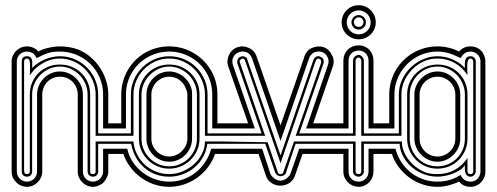

<svg xmlns="http://www.w3.org/2000/svg" viewBox="-20 -721 1918 741"><path d="M428.7 -147V-127H397.9V-59.1Q397.9 -47.6 392.7 -36.5Q387.5 -25.4 379.9 -17.1Q376.2 -13.4 371.3 -10.3Q366.5 -7.1 361.1 -4.8Q355.7 -2.4 350 -1.2Q344.2 0 339.1 0Q326.9 0 316.2 -4.8Q305.4 -9.5 297.4 -17.6Q289.3 -25.6 284.7 -36.4Q280 -47.1 280 -59.1V-356Q280 -370.6 274.8 -383.2Q269.5 -395.8 260.1 -405.2Q250.7 -414.6 238.2 -419.8Q225.6 -425 210.9 -425Q196.3 -425 184 -419.6Q171.6 -414.1 162.5 -404.8Q153.3 -395.5 148.2 -382.8Q143.1 -370.1 143.1 -356V-59.1Q143.1 -47.1 138.3 -36.4Q133.5 -25.6 125.5 -17.6Q117.4 -9.5 106.7 -4.8Q95.9 0 84 0Q72.8 0 62 -4.4Q51.3 -8.8 43 -17.1Q33.9 -26.1 29.4 -36.1Q24.9 -46.1 24.9 -59.1V-483.9Q24.9 -495.8 29.7 -506.5Q34.4 -517.1 42.5 -525Q50.5 -533 61.3 -537.5Q72 -542 84 -542Q96.2 -542 108.3 -536.9Q120.4 -531.7 127.9 -522Q135.7 -526.9 146.2 -530.5Q156.7 -534.2 168 -536.7Q179.2 -539.3 190.4 -540.6Q201.7 -542 210.9 -542Q229.2 -542 247.8 -538.9Q266.4 -535.9 283 -529.1Q308.6 -518.8 329.7 -500.6Q350.8 -482.4 366 -459.4Q381.1 -436.3 389.5 -409.7Q397.9 -383.1 397.9 -356V-245.1H428.7V-225.1H377.9V-356Q377.9 -379.2 371.9 -400.5Q366 -421.9 355.1 -440.3Q344.2 -458.7 329 -473.9Q313.7 -489 295.2 -499.6Q276.6 -510.3 255.2 -516.1Q233.9 -522 210.9 -522Q197.8 -522 187.7 -520.9Q177.7 -519.8 168.6 -517.2Q159.4 -514.6 150.3 -510.6Q141.1 -506.6 129.9 -501L121.1 -497.1Q119.1 -500 117.6 -503.1Q116 -506.1 113.9 -508.8Q111.8 -511.5 109.3 -513.7Q106.7 -515.9 103 -517.1Q99.1 -520 93.9 -521Q88.6 -522 84 -522Q75.7 -522 68.6 -519.2Q61.5 -516.4 56.3 -511.2Q51 -506.1 48 -499.1Q44.9 -492.2 44.9 -483.9V-59.1Q44.9 -50.8 48 -43.7Q51 -36.6 56.3 -31.4Q61.5 -26.1 68.6 -23.1Q75.7 -20 84 -20Q92.3 -20 99.4 -23.1Q106.4 -26.1 111.7 -31.4Q116.9 -36.6 120 -43.7Q123 -50.8 123 -59.1V-356Q123 -374 129.9 -390.1Q136.7 -406.2 148.7 -418.5Q160.6 -430.7 176.6 -437.9Q192.6 -445.1 210.9 -445.1Q229.2 -445.1 245.5 -437.9Q261.7 -430.7 273.8 -418.5Q285.9 -406.2 293 -390.1Q300 -374 300 -356V-59.1Q300 -50.8 302.9 -43.7Q305.7 -36.6 310.8 -31.4Q315.9 -26.1 323.1 -23.1Q330.3 -20 339.1 -20Q346.9 -20 354 -23.2Q361.1 -26.4 366.3 -31.7Q371.6 -37.1 374.8 -44.2Q377.9 -51.3 377.9 -59.1V-147ZM428.7 -166H358.9V-59.1Q358.9 -50.8 353.1 -44.9Q347.4 -39.1 339.1 -39.1Q329.8 -39.1 324 -44.6Q318.1 -50 318.1 -59.1V-356Q318.1 -377.7 309.7 -397.3Q301.3 -417 286.7 -431.8Q272.2 -446.5 252.7 -455.3Q233.2 -464.1 210.9 -464.1Q189.2 -464.1 169.8 -455.3Q150.4 -446.5 135.7 -431.8Q121.1 -417 112.5 -397.3Q104 -377.7 104 -356V-59.1Q104 -50 98.5 -44.6Q93 -39.1 84 -39.1Q75 -39.1 69.5 -44.6Q64 -50 64 -59.1V-483.9Q64 -503.9 84 -503.9Q93.8 -503.9 98.1 -499.4Q102.5 -494.9 103.8 -488.2Q105 -481.4 104.5 -473.6Q104 -465.8 104 -459Q114.3 -469.2 126.7 -477.5Q139.2 -485.8 153.1 -491.7Q167 -497.6 181.6 -500.7Q196.3 -503.9 210.9 -503.9Q231.4 -503.9 250.4 -498.5Q269.3 -493.2 285.8 -483.5Q302.2 -473.9 315.7 -460.3Q329.1 -446.8 338.7 -430.3Q348.4 -413.8 353.6 -395Q358.9 -376.2 358.9 -356V-206.1H428.7V-197H349.1V-356Q349.1 -384 338.3 -409.3Q327.4 -434.6 308.6 -453.6Q289.8 -472.7 264.6 -483.9Q239.5 -495.1 210.9 -495.1Q196.3 -495.1 183.3 -492.2Q170.4 -489.3 158.4 -483.9Q146.5 -478.5 135.5 -470.9Q124.5 -463.4 114 -454.1L95 -430.9Q95 -433.6 95.2 -439Q95.5 -444.3 95.7 -450.7Q95.9 -457 96.1 -463.9Q96.2 -470.7 95.7 -476.4Q95.2 -482.2 94.1 -486.2Q93 -490.2 91.1 -491Q90.3 -493.2 88.3 -494.1Q86.2 -495.1 84 -495.1Q79.3 -495.1 76.2 -491.8Q73 -488.5 73 -483.9V-60.1Q74.5 -54 76.2 -51.5Q77.9 -49.1 84 -49.1Q88.6 -49.1 91.8 -51.8Q95 -54.4 95 -59.1V-356Q95 -380.9 103.8 -402Q112.5 -423.1 128.2 -438.7Q143.8 -454.3 165 -463.1Q186.3 -471.9 210.9 -471.9Q235.8 -471.9 257.2 -463.1Q278.6 -454.3 294.3 -438.7Q310.1 -423.1 319 -402Q327.9 -380.9 327.9 -356V-59.1Q327.9 -53 330.8 -51Q333.7 -49.1 339.1 -49.1Q343.5 -49.1 346.3 -51.4Q349.1 -53.7 349.1 -59.1V-175H428.7Z M485.1 -206.1V-356Q485.1 -386 496.8 -412.8Q508.5 -439.7 528.7 -460Q548.8 -480.2 575.7 -492.1Q602.5 -503.9 633.1 -503.9Q664.1 -503.9 691.2 -492.2Q718.3 -480.5 738.2 -460.3Q758.1 -440.2 769.5 -413.2Q781 -386.2 781 -356V-206.1H850.8V-197H771V-356Q771 -384 760.1 -409.3Q749.3 -434.6 730.5 -453.6Q711.7 -472.7 686.6 -483.9Q661.6 -495.1 633.1 -495.1Q604.5 -495.1 579.5 -483.9Q554.4 -472.7 535.6 -453.6Q516.8 -434.6 506 -409.3Q495.1 -384 495.1 -356V-197H415.3V-206.1ZM780 -166Q776.6 -138.2 763.5 -114.9Q750.5 -91.6 730.6 -74.7Q710.7 -57.9 685.5 -48.5Q660.4 -39.1 633.1 -39.1Q604.2 -39.1 579.6 -48.5Q554.9 -57.9 535.9 -74.7Q516.8 -91.6 504 -114.9Q491.2 -138.2 486.1 -166H415.3V-175H495.1Q497.3 -147.9 509.2 -124.9Q521 -101.8 539.7 -85Q558.3 -68.1 582.4 -58.6Q606.4 -49.1 633.1 -49.1Q659.4 -49.1 684.2 -59.3Q709 -69.6 728.3 -86.9Q747.6 -104.2 759.3 -127.1Q771 -149.9 771 -175H850.8V-166ZM850.8 -225.1H799.1V-356H800L799.1 -356.9Q799.1 -379.9 793.2 -401.1Q787.4 -422.4 776.5 -440.7Q765.6 -459 750.5 -474Q735.4 -489 716.9 -499.6Q698.5 -510.3 677.2 -516.1Q656 -522 633.1 -522Q610.1 -522 588.7 -516.1Q567.4 -510.3 548.8 -499.6Q530.3 -489 515 -473.9Q499.8 -458.7 488.9 -440.3Q478 -421.9 472 -400.5Q466.1 -379.2 466.1 -356V-225.1H415.3V-245.1H448V-356Q448 -381.6 454.5 -405.4Q460.9 -429.2 472.9 -450Q484.9 -470.7 501.6 -487.7Q518.3 -504.6 538.8 -516.7Q559.3 -528.8 583.1 -535.4Q606.9 -542 633.1 -542Q658.4 -542 682.3 -535.4Q706.1 -528.8 726.7 -516.8Q747.3 -504.9 764.3 -488Q781.2 -471.2 793.5 -450.7Q805.7 -430.2 812.4 -406.4Q819.1 -382.6 819.1 -356.9V-245.1H850.8ZM850.8 -127H810.1Q800.3 -99.1 782.7 -75.8Q765.1 -52.5 741.8 -35.6Q718.5 -18.8 690.8 -9.4Q663.1 0 633.1 0Q603 0 575.2 -9.4Q547.4 -18.8 524 -35.6Q500.7 -52.5 483.2 -75.8Q465.6 -99.1 456.1 -127H415.3V-147H471.2Q477.1 -119.1 492.6 -95.8Q508.1 -72.5 529.9 -55.7Q551.8 -38.8 578.4 -29.4Q605 -20 633.1 -20Q662.6 -20 688.7 -29.4Q714.8 -38.8 735.8 -55.7Q756.8 -72.5 772.1 -95.8Q787.4 -119.1 795.2 -147H850.8ZM703.1 -356Q703.1 -363.5 701.2 -369.4Q699.2 -375.2 696 -382.1Q692.4 -391.8 685.9 -399.8Q679.4 -407.7 671.3 -413.3Q663.1 -418.9 653.3 -422Q643.6 -425 633.1 -425Q618.9 -425 606.3 -419.6Q593.8 -414.1 584.5 -404.8Q575.2 -395.5 569.7 -382.8Q564.2 -370.1 564.2 -356V-186Q564.2 -171.6 569.7 -159.1Q575.2 -146.5 584.5 -137.2Q593.8 -127.9 606.3 -122.4Q618.9 -116.9 633.1 -116.9Q646.5 -116.9 659.2 -122.6Q671.9 -128.2 681.6 -137.6Q691.4 -147 697.3 -159.5Q703.1 -172.1 703.1 -186ZM721.2 -186Q721.2 -168 714.4 -151.9Q707.5 -135.7 695.6 -123.5Q683.6 -111.3 667.5 -104.1Q651.4 -96.9 633.1 -96.9Q614.7 -96.9 598.6 -104.1Q582.5 -111.3 570.7 -123.5Q558.8 -135.7 552 -151.9Q545.2 -168 545.2 -186V-356Q545.2 -374 552 -390.1Q558.8 -406.2 570.7 -418.5Q582.5 -430.7 598.6 -437.9Q614.7 -445.1 633.1 -445.1Q651.1 -445.1 667.4 -437.9Q683.6 -430.7 695.8 -418.5Q708 -406.2 715 -390.1Q721.9 -374 721.2 -356ZM740 -356Q740 -377.7 731.6 -397.3Q723.1 -417 708.6 -431.8Q694.1 -446.5 674.7 -455.3Q655.3 -464.1 633.1 -464.1Q611.3 -464.1 591.9 -455.2Q572.5 -446.3 557.9 -431.4Q543.2 -416.5 534.7 -397Q526.1 -377.4 526.1 -356V-186Q526.1 -163.8 534.5 -144.4Q543 -125 557.5 -110.5Q572 -95.9 591.4 -87.5Q610.8 -79.1 633.1 -79.1Q655.3 -79.1 674.7 -87.5Q694.1 -95.9 708.6 -110.5Q723.1 -125 731.6 -144.4Q740 -163.8 740 -186ZM750 -186Q750 -161.6 740.7 -140.5Q731.4 -119.4 715.5 -103.8Q699.5 -88.1 678.2 -79.1Q657 -70.1 633.1 -70.1Q609.1 -70.1 587.8 -79.1Q566.4 -88.1 550.5 -103.8Q534.7 -119.4 525.4 -140.5Q516.1 -161.6 516.1 -186V-356Q516.1 -380.9 525.3 -402Q534.4 -423.1 550.3 -438.7Q566.2 -454.3 587.4 -463.1Q608.6 -471.9 633.1 -471.9Q657.5 -471.9 678.7 -463.1Q700 -454.3 715.8 -438.7Q731.7 -423.1 740.8 -402Q750 -380.9 750 -356Z M937.7 -245.1 860.8 -465.1Q856.9 -476.3 858 -487.8Q859.1 -499.3 863.8 -509Q868.2 -518.8 876.6 -527Q885 -535.2 897.7 -539.1Q909.2 -542.7 920.4 -541.6Q931.6 -540.5 940.7 -535.9Q951.4 -531.5 959.2 -522.5Q967 -513.4 970.7 -502L1062.7 -237.1L1154.8 -502H1153.8Q1158.2 -513.4 1165.6 -522.5Q1173.1 -531.5 1183.8 -535.9Q1194.3 -540.5 1205.8 -541.6Q1217.3 -542.7 1228.8 -539.1Q1240 -535.2 1248 -527Q1256.1 -518.8 1260.7 -509Q1266.8 -499.3 1267.7 -487.8Q1268.6 -476.3 1264.6 -465.1L1188.7 -245.1H1295.9V-225.1H1160.6L1165.8 -237.1L1245.8 -470.9Q1248.8 -478.5 1248.2 -486.3Q1247.6 -494.1 1243.7 -501Q1240.7 -507.8 1235.5 -512.8Q1230.2 -517.8 1222.7 -520Q1215.1 -522.9 1206.9 -522.1Q1198.7 -521.2 1192.6 -519Q1186 -515.1 1180.5 -509.4Q1175 -503.7 1172.9 -496.1L1062.7 -177L952.6 -496.1Q949.7 -503.7 944.9 -509.4Q940.2 -515.1 932.9 -519Q926 -521.2 918.7 -522.1Q911.4 -522.9 903.8 -520Q896.2 -517.8 890 -512.8Q883.8 -507.8 880.9 -501Q877 -494.1 876.7 -486.3Q876.5 -478.5 878.7 -470.9L963.6 -225.1H831.8V-245.1ZM831.8 -206.1H989.7L895.8 -477.1Q895 -480.7 895.3 -484.5Q895.5 -488.3 897.7 -491.9Q899.2 -495.8 902.1 -498.5Q905 -501.2 908.7 -502Q917.5 -506.1 924.8 -502Q928.5 -500.5 931.3 -497.6Q934.1 -494.6 934.8 -490L1062.7 -121.1L1189.7 -490Q1194.1 -499 1199.7 -502Q1207.8 -506.6 1215.8 -502Q1219.5 -501.2 1222.5 -498.5Q1225.6 -495.8 1227.8 -491.9Q1229.2 -488.3 1229.4 -484.5Q1229.5 -480.7 1228.8 -477.1L1134.8 -206.1H1295.9V-197H1120.8L1123.8 -204.1L1219.7 -480Q1219.7 -481.4 1219.6 -484.1Q1219.5 -486.8 1218.8 -489Q1218 -490.5 1216.6 -491.5Q1215.1 -492.4 1212.6 -493.9Q1208.7 -495.6 1204.8 -493.9Q1203.1 -492.4 1201.3 -490.8Q1199.5 -489.3 1198.7 -487.1L1062.7 -91.1L925.8 -487.1Q925 -489.3 923.7 -490.8Q922.4 -492.4 920.7 -493.9Q919.2 -494.9 916.7 -494.9Q914.3 -494.9 912.8 -493.9L905.8 -489Q905 -486.8 905 -484.1Q905 -481.4 905.8 -480L1000.7 -204.1L1003.7 -197H831.8ZM1132.8 -141.1 1133.8 -147H1295.9V-127H1147.7L1118.7 -43.9Q1116 -35.4 1111 -28.4Q1106 -21.5 1099.4 -16.6Q1092.8 -11.7 1085 -8.7Q1077.1 -5.6 1068.8 -4.9Q1059.1 -3.7 1049.2 -5.7Q1039.3 -7.8 1030.8 -12.8Q1022.2 -17.8 1015.6 -25.6Q1009 -33.4 1005.9 -43.9L977.8 -127H831.8V-147H990.7L993.7 -141.1L1023.7 -50Q1026.4 -44.4 1030.6 -39.6Q1034.9 -34.7 1040.3 -31.2Q1045.7 -27.8 1051.4 -25.9Q1057.1 -23.9 1062.7 -23.9Q1069.1 -23.9 1075.1 -26.2Q1081.1 -28.6 1085.9 -32.2Q1090.8 -35.9 1094.7 -40.5Q1098.6 -45.2 1100.8 -50ZM1113.8 -172.1V-175H1295.9V-166H1120.8L1082.8 -52Q1081.3 -48.3 1075.8 -44.7Q1070.3 -41 1062.7 -41Q1055.2 -41 1049.6 -45.5Q1043.9 -50 1041.7 -55.9L1003.7 -166H831.8V-175L1012.7 -172.1L1052.7 -54.9Q1054.2 -49.1 1062.7 -49.1Q1065.7 -48.3 1068.5 -50.2Q1071.3 -52 1072.8 -54.9Z M1305.2 -245.1V-487.1Q1305.2 -499.8 1309.7 -510.5Q1314.2 -521.2 1322 -529.2Q1329.8 -537.1 1340.7 -541.5Q1351.6 -545.9 1364.3 -545.9Q1377 -545.9 1387.5 -541.4Q1397.9 -536.9 1405.5 -528.9Q1413.1 -521 1417.2 -510.3Q1421.4 -499.5 1421.4 -487.1V-245.1H1465.3V-225.1H1402.3V-487.1Q1402.3 -495.4 1399.5 -502.4Q1396.7 -509.5 1391.6 -514.8Q1386.5 -520 1379.5 -522.9Q1372.6 -525.9 1364.3 -525.9Q1355.7 -525.9 1348.5 -523.1Q1341.3 -520.3 1336.2 -515.1Q1331.1 -510 1328.1 -502.8Q1325.2 -495.6 1325.2 -487.1V-225.1H1273.2V-245.1ZM1325.2 -147V-59.1Q1325.2 -50.3 1328.1 -43.1Q1331.1 -35.9 1336.2 -30.8Q1341.3 -25.6 1348.5 -22.8Q1355.7 -20 1364.3 -20Q1372.6 -20 1379.5 -23.2Q1386.5 -26.4 1391.6 -31.7Q1396.7 -37.1 1399.5 -44.2Q1402.3 -51.3 1402.3 -59.1V-147H1465.3V-127H1421.4V-59.1Q1421.4 -47.4 1417.1 -36.7Q1412.8 -26.1 1405.2 -17.9Q1397.5 -9.8 1387.1 -4.9Q1376.7 0 1364.3 0Q1352.5 0 1341.9 -4.4Q1331.3 -8.8 1323.1 -16.7Q1314.9 -24.7 1310.1 -35.4Q1305.2 -46.1 1305.2 -59.1V-127H1273.2V-147ZM1342.3 -206.1V-487.1Q1342.3 -491.2 1344.1 -495.1Q1345.9 -499 1349.1 -502.2Q1352.3 -505.4 1356.2 -507.2Q1360.1 -509 1364.3 -509Q1367.9 -509 1371.6 -507Q1375.2 -504.9 1378.1 -501.7Q1380.9 -498.5 1382.6 -494.6Q1384.3 -490.7 1384.3 -487.1V-206.1H1465.3V-197H1374.3V-487.1Q1374.3 -490.7 1371.2 -494.9Q1368.2 -499 1364.3 -499Q1358.9 -499 1355.6 -495.2Q1352.3 -491.5 1352.3 -487.1V-197H1273.2V-206.1ZM1384.3 -166V-59.1Q1384.3 -54.9 1382.4 -51.3Q1380.6 -47.6 1377.7 -44.9Q1374.8 -42.2 1371.2 -40.6Q1367.7 -39.1 1364.3 -39.1Q1355.2 -39.1 1348.8 -44.9Q1342.3 -50.8 1342.3 -59.1V-166H1273.2V-175H1352.3V-59.1Q1352.3 -53.7 1356 -51.4Q1359.6 -49.1 1364.3 -49.1Q1369.6 -49.1 1371.9 -52.1Q1374.3 -55.2 1374.3 -59.1V-175H1465.3V-166ZM1298.6 -635Q1298.6 -648.7 1303.7 -660.6Q1308.8 -672.6 1317.7 -681.6Q1326.7 -690.7 1338.6 -695.8Q1350.6 -700.9 1364.3 -700.9Q1377.9 -700.9 1389.9 -695.8Q1401.9 -690.7 1410.9 -681.6Q1419.9 -672.6 1425 -660.6Q1430.2 -648.7 1430.2 -635Q1430.2 -621.3 1425 -609.4Q1419.9 -597.4 1410.9 -588.5Q1401.9 -579.6 1389.9 -574.5Q1377.9 -569.3 1364.3 -569.3Q1350.6 -569.3 1338.6 -574.5Q1326.7 -579.6 1317.7 -588.5Q1308.8 -597.4 1303.7 -609.4Q1298.6 -621.3 1298.6 -635ZM1318.1 -634.5Q1318.1 -625 1321.8 -616.6Q1325.4 -608.2 1331.7 -601.9Q1337.9 -595.7 1346.3 -592Q1354.7 -588.4 1364.3 -588.4Q1373.8 -588.4 1382.3 -592Q1390.9 -595.7 1397.1 -601.9Q1403.3 -608.2 1407 -616.6Q1410.6 -625 1410.6 -634.5Q1410.6 -644 1407 -652.6Q1403.3 -661.1 1397.1 -667.4Q1390.9 -673.6 1382.3 -677.2Q1373.8 -680.9 1364.3 -680.9Q1354.7 -680.9 1346.3 -677.2Q1337.9 -673.6 1331.7 -667.4Q1325.4 -661.1 1321.8 -652.6Q1318.1 -644 1318.1 -634.5ZM1336.4 -634.8Q1336.4 -640.6 1338.6 -645.6Q1340.8 -650.6 1344.6 -654.5Q1348.4 -658.4 1353.4 -660.6Q1358.4 -662.8 1364.3 -662.8Q1370.1 -662.8 1375.1 -660.6Q1380.1 -658.4 1384 -654.5Q1387.9 -650.6 1390.1 -645.6Q1392.3 -640.6 1392.3 -634.8Q1392.3 -628.9 1390.1 -623.9Q1387.9 -618.9 1384 -615.1Q1380.1 -611.3 1375.1 -609.1Q1370.1 -606.9 1364.3 -606.9Q1358.4 -606.9 1353.4 -609.1Q1348.4 -611.3 1344.6 -615.1Q1340.8 -618.9 1338.6 -623.9Q1336.4 -628.9 1336.4 -634.8ZM1345.9 -635.5Q1345.9 -627.7 1351.2 -622.4Q1356.4 -617.2 1364.3 -617.2Q1372.1 -617.2 1377.4 -622.4Q1382.8 -627.7 1382.8 -635.5Q1382.8 -643.3 1377.4 -648.7Q1372.1 -654.1 1364.3 -654.1Q1356.4 -654.1 1351.2 -648.7Q1345.9 -643.3 1345.9 -635.5Z M1551.3 -356Q1551.3 -380.4 1560.5 -401.5Q1569.8 -422.6 1585.7 -438.2Q1601.6 -453.9 1622.9 -462.9Q1644.3 -471.9 1668.2 -471.9Q1693.1 -471.9 1714.2 -463.1Q1735.4 -454.3 1751 -438.7Q1766.6 -423.1 1775.4 -402Q1784.2 -380.9 1784.2 -356V-186Q1784.2 -161.6 1775.1 -140.5Q1766.1 -119.4 1750.5 -103.8Q1734.9 -88.1 1713.7 -79.1Q1692.6 -70.1 1668.2 -70.1Q1644.3 -70.1 1622.9 -79.1Q1601.6 -88.1 1585.7 -103.8Q1569.8 -119.4 1560.5 -140.5Q1551.3 -161.6 1551.3 -186ZM1561.3 -186Q1561.3 -163.6 1569.6 -144Q1577.9 -124.5 1592.3 -110.1Q1606.7 -95.7 1626.2 -87.4Q1645.8 -79.1 1668.2 -79.1Q1690.7 -79.1 1710.1 -87.5Q1729.5 -95.9 1743.8 -110.5Q1758.1 -125 1766.1 -144.4Q1774.2 -163.8 1774.2 -186V-356Q1774.2 -377.7 1765.9 -397.3Q1757.6 -417 1743.3 -431.8Q1729 -446.5 1709.7 -455.3Q1690.4 -464.1 1668.2 -464.1Q1646.2 -464.1 1626.7 -455.6Q1607.2 -447 1592.7 -432.3Q1578.1 -417.5 1569.7 -397.8Q1561.3 -378.2 1561.3 -356ZM1579.3 -356Q1579.3 -374 1586.5 -390.1Q1593.8 -406.2 1605.8 -418.5Q1617.9 -430.7 1634 -437.9Q1650.1 -445.1 1668.2 -445.1Q1686.5 -445.1 1702.6 -437.9Q1718.8 -430.7 1730.7 -418.5Q1742.7 -406.2 1749.5 -390.1Q1756.3 -374 1756.3 -356V-186Q1756.3 -168.5 1749.4 -152.2Q1742.4 -136 1730.3 -123.8Q1718.3 -111.6 1702.3 -104.2Q1686.3 -96.9 1668.2 -96.9Q1650.1 -96.9 1634 -104.1Q1617.9 -111.3 1605.8 -123.5Q1593.8 -135.7 1586.5 -151.9Q1579.3 -168 1579.3 -186ZM1599.4 -186Q1599.4 -171.6 1604.9 -159.1Q1610.4 -146.5 1619.6 -137.2Q1628.9 -127.9 1641.5 -122.4Q1654.1 -116.9 1668.2 -116.9Q1682.4 -116.9 1695.1 -122.4Q1707.8 -127.9 1717 -137.2Q1726.3 -146.5 1731.8 -159.1Q1737.3 -171.6 1737.3 -186V-356Q1737.3 -370.1 1731.8 -382.8Q1726.3 -395.5 1717 -404.8Q1707.8 -414.1 1695.1 -419.6Q1682.4 -425 1668.2 -425Q1654.1 -425 1641.5 -419.6Q1628.9 -414.1 1619.6 -404.8Q1610.4 -395.5 1604.9 -382.8Q1599.4 -370.1 1599.4 -356ZM1834.2 -483.9Q1834.2 -491.7 1831.3 -498.7Q1828.4 -505.6 1823.2 -510.7Q1818.1 -515.9 1811.2 -518.9Q1804.2 -522 1796.4 -522Q1782.7 -522 1773.4 -515.1Q1764.2 -508.3 1757.3 -497.1Q1745.6 -502.7 1735.2 -507.2Q1724.9 -511.7 1714.4 -515Q1703.9 -518.3 1692.6 -520.1Q1681.4 -522 1668.2 -522Q1645 -522 1623.7 -515.9Q1602.3 -509.8 1583.9 -498.8Q1565.4 -487.8 1550.3 -472.4Q1535.2 -457 1524.5 -438.6Q1513.9 -420.2 1508.1 -399.2Q1502.2 -378.2 1502.2 -356V-225.1H1456.1V-245.1H1482.2V-356Q1482.2 -381.6 1488.8 -405.4Q1495.4 -429.2 1507.4 -450Q1519.5 -470.7 1536.5 -487.7Q1553.5 -504.6 1574.2 -516.7Q1595 -528.8 1618.7 -535.4Q1642.3 -542 1668.2 -542Q1689.5 -542 1711.4 -536.9Q1733.4 -531.7 1752.2 -522Q1760.5 -532.5 1771.6 -537.2Q1782.7 -542 1796.4 -542Q1808.8 -542 1819.2 -537.5Q1829.6 -533 1837.2 -525Q1844.7 -517.1 1849 -506.5Q1853.3 -495.8 1853.3 -483.9V-59.1Q1853.3 -46.6 1848.8 -35.9Q1844.2 -25.1 1836.4 -17.1Q1828.6 -9 1818.4 -4.5Q1808.1 0 1796.4 0Q1782.7 0 1771.6 -4.8Q1760.5 -9.5 1752.2 -20Q1741.5 -15.6 1731.4 -11.8Q1721.4 -8.1 1711.4 -5.5Q1701.4 -2.9 1690.8 -1.5Q1680.2 0 1668.2 0Q1638.7 0 1611 -9.3Q1583.3 -18.6 1560.1 -35.4Q1536.9 -52.2 1519.3 -75.6Q1501.7 -98.9 1492.2 -127H1456.1V-147H1506.3Q1513.4 -118.9 1528.7 -95.6Q1543.9 -72.3 1565.2 -55.4Q1586.4 -38.6 1612.7 -29.3Q1638.9 -20 1668.2 -20Q1692.4 -20 1714.6 -26.2Q1736.8 -32.5 1757.3 -45.9Q1762.5 -33.9 1772.6 -27Q1782.7 -20 1796.4 -20Q1804.7 -20 1811.6 -23.2Q1818.6 -26.4 1823.6 -31.7Q1828.6 -37.1 1831.4 -44.2Q1834.2 -51.3 1834.2 -59.1ZM1456.1 -166V-175H1531.2Q1530.8 -156.7 1537.7 -138.9Q1544.7 -121.1 1556.3 -105.7Q1567.9 -90.3 1583 -78.2Q1598.1 -66.2 1614.3 -59.1Q1627.2 -53 1640.5 -51Q1653.8 -49.1 1668.2 -49.1Q1705.3 -49.1 1734.3 -64.9Q1763.2 -80.8 1784.2 -111.1V-59.1Q1784.2 -53.7 1788 -51.4Q1791.7 -49.1 1796.4 -49.1Q1800.8 -49.1 1803.6 -51.8Q1806.4 -54.4 1806.4 -59.1V-483.9Q1806.4 -487.8 1803.2 -491.5Q1800 -495.1 1796.4 -495.1Q1793.9 -495.1 1791.5 -494.1Q1789.1 -493.2 1788.3 -491Q1785.4 -488.3 1784.3 -480.3Q1783.2 -472.4 1783.2 -462.9Q1783.2 -453.4 1783.7 -444.5Q1784.2 -435.5 1784.2 -430.9Q1764.6 -461.2 1734.6 -478.1Q1704.6 -495.1 1668.2 -495.1Q1649.2 -495.1 1631.5 -489.9Q1613.8 -484.6 1598.4 -475.1Q1583 -465.6 1570.3 -452.5Q1557.6 -439.5 1548.5 -424.1Q1539.3 -408.7 1534.3 -391.4Q1529.3 -374 1529.3 -356V-197H1456.1V-206.1H1519.3V-356Q1519.3 -386.7 1531.9 -413.7Q1544.4 -440.7 1565.3 -460.7Q1586.2 -480.7 1612.9 -492.3Q1639.6 -503.9 1668.2 -503.9Q1697.8 -503.9 1725.5 -492.1Q1753.2 -480.2 1774.2 -459Q1774.2 -465.8 1773.9 -473.6Q1773.7 -481.4 1775.4 -488.2Q1777.1 -494.9 1781.9 -499.4Q1786.6 -503.9 1796.4 -503.9Q1804.7 -503.9 1810.4 -498.2Q1816.2 -492.4 1816.2 -483.9V-59.1Q1816.2 -55.4 1814.5 -51.8Q1812.7 -48.1 1810.1 -45.3Q1807.4 -42.5 1803.7 -40.8Q1800 -39.1 1796.4 -39.1Q1786.9 -39.1 1782.2 -43.8Q1777.6 -48.6 1775.8 -55.5Q1773.9 -62.5 1774 -70.3Q1774.2 -78.1 1774.2 -84Q1767.8 -73 1755 -64.7Q1742.2 -56.4 1726.9 -50.7Q1711.7 -44.9 1695.9 -42Q1680.2 -39.1 1668.2 -39.1Q1650.4 -39.1 1633.1 -43.3Q1615.7 -47.6 1600 -55.5Q1584.2 -63.5 1570.6 -74.8Q1556.9 -86.2 1546.6 -100.2Q1536.4 -114.3 1529.9 -130.9Q1523.4 -147.5 1522.2 -166Z"/></svg>

Font: TafelwerkOT
Style: Regular
Weight: 400
Designer: Peter Wiegel
Foundry: Peter Wiegel, based on an original design named Oxford by Christine Lord, 1969
Version: Version 1.000